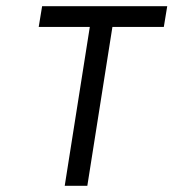

<svg xmlns="http://www.w3.org/2000/svg" viewBox="-20 -600 560 620"><path d="M105 -513H270L189 0H262L343 -513H509L520 -580H116Z"/></svg>

Font: Charger Pro
Style: NarObl
Weight: 400
Designer: Jasper
Foundry: Cannot Into Space Fonts
Version: Version 1.09